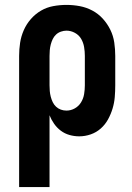

<svg xmlns="http://www.w3.org/2000/svg" viewBox="-20 -548 540 783"><path d="M58 215V-320Q58 -347 62 -373.5Q66 -400 77 -425Q88 -450 106 -470.5Q124 -491 147 -504.5Q170 -518 197 -523Q224 -528 251 -528Q278 -528 305 -523Q332 -518 356.5 -505Q381 -492 399.5 -471.5Q418 -451 430 -426.5Q442 -402 446 -374.5Q450 -347 450 -320V-200Q450 -176 448 -152Q446 -128 439 -105Q432 -82 420.5 -61Q409 -40 391 -24Q373 -8 350 0Q327 8 303 8Q283 8 263.5 2.5Q244 -3 228 -15Q212 -27 200.5 -43.5Q189 -60 182 -78V215ZM251 -97Q269 -97 285 -106Q301 -115 310.5 -130.5Q320 -146 323 -164Q326 -182 326 -200V-320Q326 -338 323 -356Q320 -374 311 -389.5Q302 -405 285.5 -414Q269 -423 251 -423Q240 -423 228.5 -419Q217 -415 208.5 -407Q200 -399 195 -388.5Q190 -378 187 -366.5Q184 -355 183 -343.5Q182 -332 182 -320V-200Q182 -188 183 -176.5Q184 -165 187 -153.5Q190 -142 195 -131.5Q200 -121 208.5 -113Q217 -105 228 -101Q239 -97 251 -97Z"/></svg>

Font: Iosevka SS18 Extrabold
Style: Regular
Weight: 800
Monospace: yes
Designer: Belleve Invis
Foundry: Belleve Invis
Version: Version 25.1.1; ttfautohint (v1.8.4)